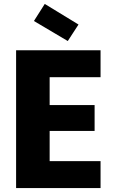

<svg xmlns="http://www.w3.org/2000/svg" viewBox="-20 -958 581 978"><path d="M492.2 -702.1V-564.9H232.9V-422.9H461.9V-291H232.9V-137.2H492.2V0H62V-702.1ZM152.8 -851.1 208 -938 379.9 -833 325.2 -749Z"/></svg>

Font: SVN-Poppins
Style: Bold
Weight: 700
Designer: Ninad Kale (Devanagari), Jonny Pinhorn (Latin)
Foundry: Indian Type Foundry
Version: Version 3.200;PS 1.000;hotconv 16.6.54;makeotf.lib2.5.65590